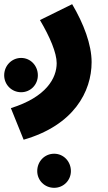

<svg xmlns="http://www.w3.org/2000/svg" viewBox="-86 -437 515 918"><path d="M27 231C267 162 352 1 352 -140C352 -224 314 -324 259 -417L105 -341C153 -260 185 -184 185 -135C185 -64 136 27 -34 80ZM15 4C60 4 95 -32 95 -77C95 -123 60 -160 15 -160C-30 -160 -66 -123 -66 -77C-66 -32 -30 4 15 4ZM173 461C218 461 253 425 253 381C253 335 218 298 173 298C127 298 92 335 92 381C92 425 127 461 173 461Z"/></svg>

Font: Noto Sans Arabic SemCond Blk
Style: Regular
Weight: 900
Width: 4
Designer: Monotype Design Team, Nadine Chahine, Nizar Qandah and Khaled Hosny
Foundry: Monotype Imaging Inc.
Version: Version 2.012